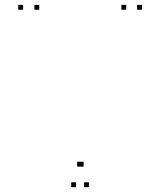

<svg xmlns="http://www.w3.org/2000/svg" viewBox="-20 -760 660 790"><path d="M293 10V-10H273V10ZM346 10V-10H326V10ZM564 -720V-740H544V-720ZM499.5 -720V-740H479.5V-720ZM324 -74.5V-94.5H304V-74.5ZM317.5 -74.5V-94.5H297.5V-74.5ZM141.5 -720V-740H121.5V-720ZM75 -720V-740H55V-720Z"/></svg>

Font: Monaspace Argon Dots Var
Style: Regular
Weight: 400
Designer: Riley Cran and the Lettermatic Team
Version: Version 1.100 (Monaspace Argon Dots)